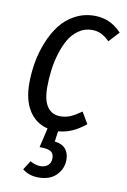

<svg xmlns="http://www.w3.org/2000/svg" viewBox="-87 -590 580 878"><g transform="rotate(10 203.0 -150.5)"><path d="M279.8 -471.2Q245.6 -471.2 218 -451.9Q190.4 -432.6 173.1 -402.6Q155.8 -372.6 144 -332.8Q132.3 -293 127.7 -254.6Q123 -216.3 123 -178.2Q123 -117.2 144.3 -87.2Q165.5 -57.1 204.1 -57.1Q230 -57.1 251.2 -66.4Q272.5 -75.7 301.8 -96.2L333 -43Q272 7.8 207 12.2L200.2 61Q233.9 64.5 250.5 83.7Q267.1 103 267.1 133.8Q267.1 175.8 237.5 205.8Q208 235.8 154.8 235.8Q110.4 235.8 80.1 210.9L106.9 168.9Q130.9 183.1 154.8 183.1Q176.3 183.1 189.7 171.1Q203.1 159.2 203.1 138.2Q203.1 116.2 188.7 107.2Q174.3 98.1 136.2 98.1L157.2 7.8Q101.1 -5.9 70.1 -54.9Q39.1 -104 39.1 -181.2Q39.1 -230 47.6 -278.8Q56.2 -327.6 75.2 -374.8Q94.2 -421.9 121.6 -457.5Q148.9 -493.2 190.2 -515.1Q231.4 -537.1 280.8 -537.1Q354 -537.1 405.8 -481L361.8 -433.1Q341.8 -452.6 323 -461.9Q304.2 -471.2 279.8 -471.2Z"/></g></svg>

Font: Fira Sans Compressed Book
Style: Italic
Weight: 350
Width: 3
Italic angle: -8°
Designer: Carrois Corporate & Edenspiekermann AG
Foundry: Carrois Corporate GbR & Edenspiekermann AG
Version: Version 4.203;PS 004.203;hotconv 1.0.88;makeotf.lib2.5.64775